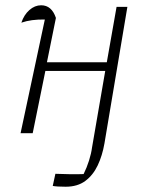

<svg xmlns="http://www.w3.org/2000/svg" viewBox="-20 -505 554 728"><path d="M58 0 150 -431Q98 -432 61 -419Q71 -449 91.5 -467Q112 -485 136 -485Q176 -485 192 -437L158 -269H385L422 -479H463L376 39Q368 85 350.5 122Q333 159 303.5 181Q274 203 229 203Q196 203 180 200L190 154Q216 155 245 155.5Q274 156 297 155Q309 131 317.5 104Q326 77 329 54L379 -236H152L104 0Z"/></svg>

Font: Piazzolla ExtraLight
Style: Italic
Weight: 200
Italic angle: -11.3°
Designer: Juan Pablo del Peral
Foundry: Huerta Tipografica
Version: Version 1.330